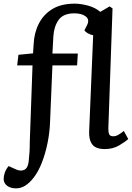

<svg xmlns="http://www.w3.org/2000/svg" viewBox="-57 -802 722 1051"><path d="M31 229Q0 229 -18.5 214.5Q-37 200 -37 177Q-37 162 -31 144Q-25 126 -10 107L32 126Q58 137 77 127Q96 117 100 82Q103 55 104.5 31Q106 7 106 -25L121 -444H37L44 -502L124 -510L127 -559Q130 -623 156 -673.5Q182 -724 230.5 -753Q279 -782 352 -782Q384 -782 424 -771.5Q464 -761 492 -737L543 -767L559 -756L536 -98Q536 -77 541 -66.5Q546 -56 563 -56Q578 -56 592.5 -65Q607 -74 621 -85L645 -41Q629 -26 595 -6Q561 14 517 14Q467 14 448 -11.5Q429 -37 431 -82L453 -609Q439 -612 426 -618.5Q413 -625 405 -636L419 -663Q435 -694 413 -711.5Q391 -729 350 -729Q289 -729 263.5 -692.5Q238 -656 235 -602L230 -509H369L365 -444H230L217 -134Q215 -78 203.5 -20.5Q192 37 172.5 87.5Q153 138 126 172Q105 199 81.5 214Q58 229 31 229Z"/></svg>

Font: Literata 12pt Medium
Style: Italic
Weight: 500
Italic angle: -2°
Designer: Latin by Veronika Burian and Jose Scaglione. Greek by Irene Vlachou. Cyrillic by Vera Evstafieva
Foundry: TypeTogether
Version: Version 3.002